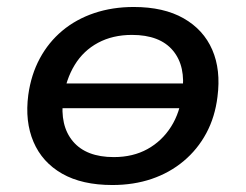

<svg xmlns="http://www.w3.org/2000/svg" viewBox="-20 -521 704 550"><path d="M302 9Q215 9 158 -23.5Q101 -56 76 -114.5Q51 -173 61 -249Q69 -307 94 -353.5Q119 -400 158.5 -433Q198 -466 250 -483.5Q302 -501 363 -501Q449 -501 506 -468.5Q563 -436 588 -378.5Q613 -321 603 -244Q596 -186 571 -139.5Q546 -93 506 -59.5Q466 -26 414.5 -8.5Q363 9 302 9ZM306 -71Q361 -71 402.5 -94Q444 -117 470 -158Q496 -199 502 -254Q513 -331 475.5 -376Q438 -421 358 -421Q303 -421 261 -398.5Q219 -376 194 -335Q169 -294 161 -239Q151 -161 189 -116Q227 -71 306 -71ZM126 -211 137 -282H538L526 -211Z"/></svg>

Font: Nunito Sans 10pt SemiExpanded SemiBold
Style: Italic
Weight: 600
Width: 6
Italic angle: -9°
Designer: Vernon Adams
Foundry: Vernon Adams
Version: Version 3.101;gftools[0.9.27]